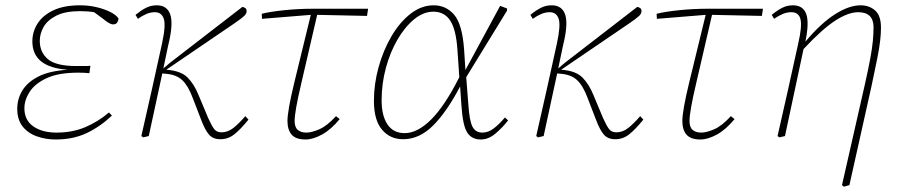

<svg xmlns="http://www.w3.org/2000/svg" viewBox="-20 -513 3381 724"><path d="M190 13Q152 13 118.5 1Q85 -11 65 -36.5Q45 -62 45 -103Q45 -140 64.5 -172Q84 -204 126 -225Q168 -246 236 -250Q102 -259 102 -357Q102 -393 121.5 -424Q141 -455 181 -474Q221 -493 282 -493Q314 -493 344 -486Q374 -479 396.5 -467.5Q419 -456 427 -443Q426 -434 421.5 -427.5Q417 -421 406 -421Q394 -421 370 -441L335 -467Q311 -471 282 -471Q226 -471 192.5 -454Q159 -437 144.5 -411.5Q130 -386 130 -359Q130 -316 160.5 -290Q191 -264 268 -264Q280 -264 297 -264Q314 -264 321 -265L317 -237Q301 -239 274 -239Q201 -239 156.5 -218.5Q112 -198 92 -167Q72 -136 72 -105Q72 -60 105.5 -36.5Q139 -13 193 -13Q253 -13 301.5 -33.5Q350 -54 391 -89L402 -77Q356 -34 305.5 -10.5Q255 13 190 13Z M513 0Q533 -87 552.5 -174.5Q572 -262 591 -349Q606 -418 597.5 -442.5Q589 -467 564 -467Q548 -467 532.5 -460.5Q517 -454 500 -442L491 -457Q512 -474 530.5 -483.5Q549 -493 571 -493Q611 -493 622.5 -457Q634 -421 614 -341L596 -255L622 -277L894 -487Q900 -486 905 -482.5Q910 -479 910 -471Q910 -462 901.5 -453.5Q893 -445 864 -425L607 -250H608Q662 -246 687 -221Q712 -196 729 -154L765 -68Q778 -39 787.5 -26.5Q797 -14 815 -14Q839 -14 860 -30.5Q881 -47 905 -75L917 -62Q886 -24 863 -6Q840 12 811 12Q783 12 768 -5.5Q753 -23 739 -60L707 -143Q690 -189 667.5 -210.5Q645 -232 604 -235L592 -236L541 0L520 5Z M968 -442 967 -461Q998 -469 1051.5 -474.5Q1105 -480 1157 -480H1368L1364 -453L1176 -457Q1140 -300 1115.5 -196Q1091 -92 1091 -57Q1091 -33 1103 -23Q1115 -13 1135 -13Q1155 -13 1184 -25.5Q1213 -38 1247 -75L1261 -64Q1228 -24 1194 -5.5Q1160 13 1132 13Q1096 13 1080 -5Q1064 -23 1064 -57Q1064 -95 1089.5 -200.5Q1115 -306 1152 -457Z M1419 -135Q1419 -77 1441 -44Q1463 -11 1506 -11Q1554 -11 1605.5 -62Q1657 -113 1712 -222L1705 -324Q1700 -401 1678 -435Q1656 -469 1614 -469Q1577 -469 1542 -440.5Q1507 -412 1479 -364Q1451 -316 1435 -256.5Q1419 -197 1419 -135ZM1500 12Q1451 12 1420.5 -24Q1390 -60 1390 -133Q1390 -196 1407.5 -259.5Q1425 -323 1456 -376Q1487 -429 1528 -461Q1569 -493 1615 -493Q1662 -493 1692.5 -457.5Q1723 -422 1730 -327L1735 -249L1866 -491L1892 -481V-473L1738 -222L1746 -120Q1750 -58 1761.5 -35.5Q1773 -13 1799 -13Q1821 -13 1841.5 -28.5Q1862 -44 1884 -70L1896 -59Q1875 -32 1848.5 -9.5Q1822 13 1793 13Q1759 13 1742 -13Q1725 -39 1720 -115L1715 -187Q1666 -93 1614 -40.5Q1562 12 1500 12Z M2002 0Q2022 -87 2041.5 -174.5Q2061 -262 2080 -349Q2095 -418 2086.5 -442.5Q2078 -467 2053 -467Q2037 -467 2021.5 -460.5Q2006 -454 1989 -442L1980 -457Q2001 -474 2019.5 -483.5Q2038 -493 2060 -493Q2100 -493 2111.5 -457Q2123 -421 2103 -341L2085 -255L2111 -277L2383 -487Q2389 -486 2394 -482.5Q2399 -479 2399 -471Q2399 -462 2390.5 -453.5Q2382 -445 2353 -425L2096 -250H2097Q2151 -246 2176 -221Q2201 -196 2218 -154L2254 -68Q2267 -39 2276.5 -26.5Q2286 -14 2304 -14Q2328 -14 2349 -30.5Q2370 -47 2394 -75L2406 -62Q2375 -24 2352 -6Q2329 12 2300 12Q2272 12 2257 -5.5Q2242 -23 2228 -60L2196 -143Q2179 -189 2156.5 -210.5Q2134 -232 2093 -235L2081 -236L2030 0L2009 5Z M2457 -442 2456 -461Q2487 -469 2540.5 -474.5Q2594 -480 2646 -480H2857L2853 -453L2665 -457Q2629 -300 2604.5 -196Q2580 -92 2580 -57Q2580 -33 2592 -23Q2604 -13 2624 -13Q2644 -13 2673 -25.5Q2702 -38 2736 -75L2750 -64Q2717 -24 2683 -5.5Q2649 13 2621 13Q2585 13 2569 -5Q2553 -23 2553 -57Q2553 -95 2578.5 -200.5Q2604 -306 2641 -457Z M2912 0Q2932 -87 2951.5 -174.5Q2971 -262 2990 -349Q3005 -414 2998.5 -440.5Q2992 -467 2964 -467Q2948 -467 2932 -460.5Q2916 -454 2899 -442L2890 -457Q2911 -474 2929.5 -483.5Q2948 -493 2970 -493Q3008 -493 3020 -460.5Q3032 -428 3017 -356Q3076 -426 3129 -459.5Q3182 -493 3225 -493Q3258 -493 3280 -473.5Q3302 -454 3302 -409Q3302 -387 3299 -360Q3296 -333 3288 -292.5Q3280 -252 3266 -187L3183 185L3162 191L3155 185L3240 -189Q3254 -251 3261.5 -291.5Q3269 -332 3271.5 -360Q3274 -388 3274 -410Q3274 -467 3216 -467Q3179 -467 3130 -435.5Q3081 -404 3010 -328L2940 0L2919 5Z"/></svg>

Font: Source Serif 4 SmText ExtraLight
Style: Italic
Weight: 200
Italic angle: -12°
Designer: Frank Grießhammer
Foundry: Adobe
Version: Version 4.005;hotconv 1.1.0;makeotfexe 2.6.0